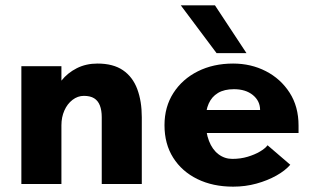

<svg xmlns="http://www.w3.org/2000/svg" viewBox="-20 -689 1173 719"><path d="M60 0V-441H210V-387Q233 -416 267.5 -433.5Q302 -451 345 -451Q404 -451 440.5 -426Q477 -401 494 -355.5Q511 -310 511 -250V0H361V-250Q361 -276 354 -294Q347 -312 332.5 -321Q318 -330 294 -330Q271 -330 251.5 -315Q232 -300 221 -275Q210 -250 210 -220V0Z M853 10Q777 10 719 -18.5Q661 -47 628.5 -98.5Q596 -150 596 -220Q596 -289 629.5 -341Q663 -393 721 -422Q779 -451 853 -451Q920 -451 975.5 -422.5Q1031 -394 1064.5 -342Q1098 -290 1098 -219V-191H725V-277H954Q954 -311 927 -333Q900 -355 856 -355Q820 -355 796.5 -341Q773 -327 761.5 -301Q750 -275 750 -239Q750 -194 762.5 -161.5Q775 -129 798 -111.5Q821 -94 850 -94Q881 -94 907.5 -102Q934 -110 953.5 -121.5Q973 -133 982 -145L1067 -72Q1048 -50 1015 -31.5Q982 -13 940.5 -1.5Q899 10 853 10ZM791 -490 657 -669H785L903 -490Z"/></svg>

Font: Teachers
Style: Bold
Weight: 700
Designer: Alfredo Marco Pradil, Chank Diesel
Version: Version 1.001